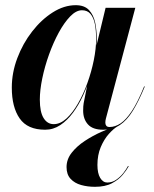

<svg xmlns="http://www.w3.org/2000/svg" viewBox="-20 -490 592 740"><path d="M154 10Q86 10 55.8 -33.5Q25.5 -77 25.5 -152.5Q25.5 -210 46.8 -266.2Q68 -322.5 103.8 -368.5Q139.5 -414.5 183.2 -442.2Q227 -470 272 -470Q305.5 -470 323 -451.2Q340.5 -432.5 346.8 -402.8Q353 -373 353 -339.5Q353 -311.5 347 -275Q341 -238.5 329.2 -199.2Q317.5 -160 300.5 -122.8Q283.5 -85.5 261.2 -55.5Q239 -25.5 212.2 -7.8Q185.5 10 154 10ZM187 -11.5Q212 -11.5 235.8 -33Q259.5 -54.5 280.2 -90.5Q301 -126.5 316.8 -170Q332.5 -213.5 341.5 -258Q350.5 -302.5 350.5 -340.5Q350.5 -372 345.8 -396.8Q341 -421.5 329 -436Q317 -450.5 296 -450.5Q273.5 -450.5 250.5 -426.8Q227.5 -403 206.5 -364.5Q185.5 -326 169 -280Q152.5 -234 143 -188.2Q133.5 -142.5 133.5 -106Q133.5 -58.5 148 -35Q162.5 -11.5 187 -11.5ZM377.5 10Q337.5 10 319 -10.5Q300.5 -31 300.5 -63.5Q300.5 -73 301 -80.2Q301.5 -87.5 302.5 -92.5L316 -160.5L338.5 -237L351 -311L387 -460H501.5L388 -32.5Q386 -25 386 -17Q386 -10 389.8 -5.2Q393.5 -0.5 402.5 -0.5Q423.5 -0.5 444.8 -14.5Q466 -28.5 488.5 -62.5Q511 -96.5 535.5 -157L538 -156.5Q515 -100.5 492.2 -63.5Q469.5 -26.5 442 -8.2Q414.5 10 377.5 10ZM346 230Q317.5 230 292.5 223Q267.5 216 252 199.2Q236.5 182.5 236.5 154Q236.5 124 256.2 98.8Q276 73.5 306.8 53.2Q337.5 33 370.8 18.2Q404 3.5 431.5 -5L433 -3Q417.5 6 399.2 26.5Q381 47 368.2 77.2Q355.5 107.5 355.5 145.5Q355.5 178 366.2 195.8Q377 213.5 393.5 213.5Q412.5 213.5 428.2 202.5Q444 191.5 455.5 176.8Q467 162 473.5 149.5L476 151Q468.5 165 453.2 183.5Q438 202 412 216Q386 230 346 230Z"/></svg>

Font: Bodoni Moda 72pt SemiBold
Style: Italic
Weight: 600
Italic angle: -13°
Designer: Owen Earl
Foundry: indestructible type
Version: Version 2.004